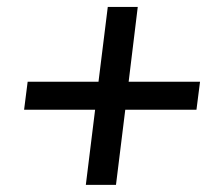

<svg xmlns="http://www.w3.org/2000/svg" viewBox="-20 -604 620 538"><path d="M530.5 -296.5H331L305 -86H220.5L246.5 -296.5H47.5L57.5 -375H256L282 -584.5H366L340.5 -375H540.5Z"/></svg>

Font: Lato 2
Style: Italic
Weight: 600
Italic angle: -7°
Designer: Lukasz Dziedzic with Adam Twardoch and Botio Nikoltchev
Foundry: tyPoland Lukasz Dziedzic
Version: Version 2.015; 2015-08-06; http://www.latofonts.com/